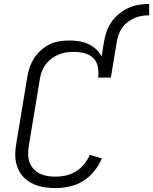

<svg xmlns="http://www.w3.org/2000/svg" viewBox="-20 -949 779 977"><path d="M263 8Q240 8 217.5 5.5Q195 3 173.5 -3.5Q152 -10 133.5 -21Q115 -32 100.5 -47Q86 -62 76 -81.5Q66 -101 61.5 -122.5Q57 -144 57.5 -167Q58 -190 62 -213L119 -558Q123 -583 131.5 -607.5Q140 -632 154.5 -654Q169 -676 189 -694Q209 -712 233 -723.5Q257 -735 282.5 -739Q308 -743 333 -743Q358 -743 382.5 -739Q407 -735 429 -725Q451 -715 468.5 -699Q486 -683 497 -662L509 -735Q513 -762 522 -787.5Q531 -813 547 -836.5Q563 -860 585.5 -878.5Q608 -897 633.5 -908.5Q659 -920 685.5 -924.5Q712 -929 739 -929V-871Q720 -871 701 -868Q682 -865 664 -857Q646 -849 629.5 -836.5Q613 -824 601.5 -807.5Q590 -791 583.5 -772.5Q577 -754 574 -735L544 -554H479Q483 -581 478 -608Q473 -635 455 -653Q437 -671 411 -678Q385 -685 358 -685Q338 -685 318.5 -682.5Q299 -680 279.5 -672Q260 -664 243 -651.5Q226 -639 213.5 -622.5Q201 -606 193.5 -587Q186 -568 183 -548L126 -203Q123 -183 123.5 -161.5Q124 -140 131 -121.5Q138 -103 151.5 -88.5Q165 -74 182.5 -65.5Q200 -57 221 -53.5Q242 -50 263 -50Q289 -50 315.5 -56Q342 -62 366 -76.5Q390 -91 408 -113.5Q426 -136 437 -161L498 -143Q484 -108 459.5 -78Q435 -48 403 -28Q371 -8 334.5 0Q298 8 263 8Z"/></svg>

Font: Iosevka Curly Light Extended
Style: Italic
Weight: 300
Width: 7
Italic angle: -9°
Monospace: yes
Designer: Belleve Invis
Foundry: Belleve Invis
Version: Version 11.1.0; ttfautohint (v1.8.3)